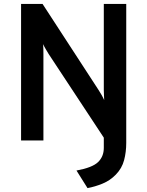

<svg xmlns="http://www.w3.org/2000/svg" viewBox="-20 -720 755 984"><path d="M428.5 244 372 154Q453.5 139 482.8 110.5Q512 82 512 38V-14.5L229.5 -443Q222.5 -454 214.2 -468.5Q206 -483 200 -494Q202 -484.5 202.2 -468.8Q202.5 -453 202.5 -443V0H88V-700H198L485 -259Q491.5 -249 499.8 -234.8Q508 -220.5 514 -207Q513.5 -219 512.8 -234Q512 -249 512 -259V-700H627V12.5Q627 59 616 100.8Q605 142.5 574 174.5Q544 205.5 505.2 221.2Q466.5 237 428.5 244Z"/></svg>

Font: Overpass SemiBold
Style: Regular
Weight: 600
Designer: Delve Withrington, Dave Bailey, Thomas Jockin
Foundry: Delve Fonts LLC
Version: Version 4.000